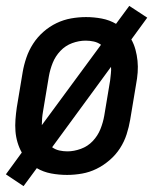

<svg xmlns="http://www.w3.org/2000/svg" viewBox="-23 -586 543 652"><path d="M57 46 -3 6 51 -68Q42 -84 36.5 -102.5Q31 -121 29.5 -140.5Q28 -160 29.5 -180Q31 -200 34 -221L54 -341Q58 -365 66.5 -390Q75 -415 89.5 -437.5Q104 -460 124.5 -478Q145 -496 169 -507.5Q193 -519 218.5 -523.5Q244 -528 269 -528Q296 -528 322.5 -523Q349 -518 371 -505L416 -566L477 -526L423 -452Q432 -436 437 -417.5Q442 -399 444 -379.5Q446 -360 444.5 -340Q443 -320 439 -299L419 -179Q415 -155 407 -130Q399 -105 384.5 -82.5Q370 -60 349 -42Q328 -24 304.5 -12.5Q281 -1 255.5 3.5Q230 8 205 8Q177 8 150.5 3Q124 -2 102 -15ZM119 -161 320 -434Q309 -442 295.5 -445Q282 -448 268 -448Q245 -448 222 -439.5Q199 -431 182 -413Q165 -395 156 -372.5Q147 -350 143 -327L123 -207Q121 -196 120 -184Q119 -172 119 -161ZM206 -72Q228 -72 251.5 -80.5Q275 -89 292 -107Q309 -125 318 -147.5Q327 -170 331 -193L351 -313Q352 -324 353.5 -336Q355 -348 354 -359L154 -86Q165 -78 178.5 -75Q192 -72 206 -72Z"/></svg>

Font: Iosevka SS04 Medium Oblique
Style: Regular
Weight: 500
Italic angle: -9°
Monospace: yes
Designer: Belleve Invis
Foundry: Belleve Invis
Version: Version 19.0.0; ttfautohint (v1.8.4)